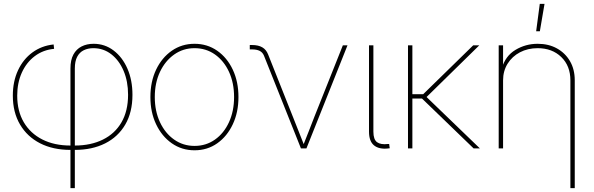

<svg xmlns="http://www.w3.org/2000/svg" viewBox="-20 -762 3051 986"><path d="M341.8 204.1V-410.2Q341.8 -454.1 356.9 -481.9Q372.1 -509.8 398.9 -523.4Q425.8 -537.1 460.4 -537.1Q518.1 -537.1 563.2 -502.9Q608.4 -468.8 634.3 -409.7Q660.2 -350.6 660.2 -274.9Q660.2 -185.5 623.3 -122.3Q586.4 -59.1 519.8 -25.6Q453.1 7.8 364.3 7.8H341.8Q252.4 7.8 186 -26.1Q119.6 -60.1 82.8 -122.6Q45.9 -185.1 45.9 -271Q45.9 -343.8 72.5 -400.9Q99.1 -458 146.5 -492.7Q193.8 -527.3 255.4 -533.7L257.8 -511.2Q201.2 -505.9 158.4 -473.6Q115.7 -441.4 92 -388.9Q68.4 -336.4 68.4 -271Q68.4 -191.4 102.3 -134Q136.2 -76.7 197.5 -45.7Q258.8 -14.6 341.8 -14.6H364.3Q446.8 -14.6 508.5 -45.2Q570.3 -75.7 604 -134Q637.7 -192.4 637.7 -275.4Q637.7 -344.2 614.7 -398.2Q591.8 -452.1 551.5 -483.4Q511.2 -514.6 459.5 -514.6Q431.6 -514.6 409.9 -503.9Q388.2 -493.2 376.2 -470.2Q364.3 -447.3 364.3 -410.2V204.1Z M979 9.8Q913.6 9.8 862.3 -26.1Q811 -62 781.7 -123.8Q752.4 -185.5 752.4 -263.7Q752.4 -342.8 781.7 -404.3Q811 -465.8 862.3 -501.5Q913.6 -537.1 979 -537.1Q1044.4 -537.1 1095.5 -501.5Q1146.5 -465.8 1175.5 -404.1Q1204.6 -342.3 1204.6 -263.7Q1204.6 -185.5 1175.5 -123.8Q1146.5 -62 1095.7 -26.1Q1044.9 9.8 979 9.8ZM979 -12.7Q1038.1 -12.7 1084 -45.2Q1129.9 -77.6 1156 -134.5Q1182.1 -191.4 1182.1 -263.7Q1182.1 -336.4 1156 -393.1Q1129.9 -449.7 1084 -482.2Q1038.1 -514.6 979 -514.6Q920.4 -514.6 874.3 -481.9Q828.1 -449.2 801.5 -392.8Q774.9 -336.4 774.9 -263.7Q774.9 -191.4 801.5 -134.5Q828.1 -77.6 874.3 -45.2Q920.4 -12.7 979 -12.7Z M1525.4 0 1335.4 -476.6Q1328.1 -493.7 1313 -501Q1297.9 -508.3 1274.4 -508.3H1262.7V-530.8H1274.4Q1306.6 -530.8 1326.9 -519Q1347.2 -507.3 1356.9 -482.4L1483.4 -164.1Q1498.5 -127.4 1512.9 -89.6Q1527.3 -51.8 1542.5 -14.6H1536.6Q1551.8 -51.8 1566.2 -89.4Q1580.6 -127 1595.2 -164.1L1740.7 -529.3H1764.6L1553.7 0Z M1972.2 0.5Q1926.3 5.4 1900.6 -15.6Q1875 -36.6 1875 -85.9V-529.3H1897.5V-85.9Q1897.5 -45.4 1916.5 -31.7Q1935.5 -18.1 1971.7 -22.5Q1974.1 -22.5 1975.1 -22.5Q1976.1 -22.5 1978.5 -22.5L1981.4 -0.5Q1979 -0.5 1976.8 -0.2Q1974.6 0 1972.2 0.5Z M2097.7 -529.3V0H2075.2V-529.3ZM2441.4 -529.3 2162.6 -255.9H2083V-278.3H2153.3L2410.2 -529.3ZM2412.1 0 2137.7 -265.1 2164.1 -270 2444.3 0Z M2563.5 -349.6V0H2541V-529.3H2563.5V-412.1H2557.6Q2575.2 -474.6 2627.2 -505.9Q2679.2 -537.1 2741.2 -537.1Q2797.4 -537.1 2840.1 -513.4Q2882.8 -489.7 2907.2 -447.8Q2931.6 -405.8 2931.6 -349.6V204.1H2909.2V-349.6Q2909.2 -423.8 2862.3 -469.2Q2815.4 -514.6 2741.2 -514.6Q2690.4 -514.6 2650.1 -493.4Q2609.9 -472.2 2586.7 -434.8Q2563.5 -397.5 2563.5 -349.6ZM2733.4 -601.6 2752 -742.2H2776.4L2752.4 -601.6Z"/></svg>

Font: Inter 24pt Thin
Style: Regular
Weight: 250
Designer: Rasmus Andersson
Foundry: rsms
Version: Version 4.001;git-66647c0bb